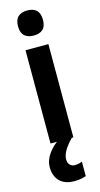

<svg xmlns="http://www.w3.org/2000/svg" viewBox="-150 -803 566 1086"><g transform="rotate(-15 133.5 -260.0)"><path d="M133 -761Q206 -761 206 -687Q206 -649 187 -631.5Q168 -614 133 -614Q99 -614 79.5 -631.5Q60 -649 60 -687Q60 -725 79 -743Q98 -761 133 -761ZM200 -546V0H66V-546ZM128 110Q128 130 139 142Q150 154 168 154Q183 154 193.5 151Q204 148 211 145V230Q199 234 182 237.5Q165 241 144 241Q86 241 56.5 210.5Q27 180 27 130Q27 88 54.5 50Q82 12 123 -13L191 0Q128 64 128 110Z"/></g></svg>

Font: Noto Sans Sinhala UI Condensed
Style: Bold
Weight: 700
Width: 3
Designer: Jelle Bosma - Monotype Design Team
Foundry: Monotype Imaging Inc.
Version: Version 2.006; ttfautohint (v1.8.4.7-5d5b)